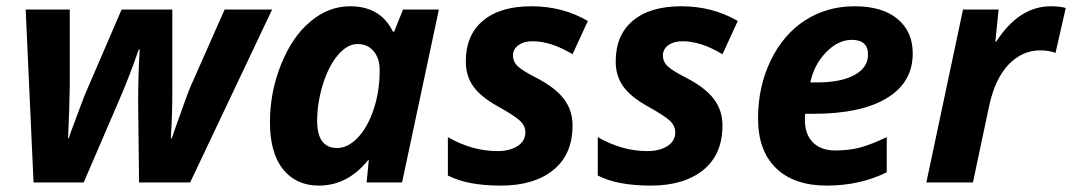

<svg xmlns="http://www.w3.org/2000/svg" viewBox="-20 -576 3384 606"><path d="M200.2 -545.9V-304.2L198.2 -222.7L194.8 -139.2H196.8L203.6 -159.2Q206.1 -166 227.8 -224.1Q249.5 -282.2 251 -284.2L363.8 -545.9H523.9V-284.2Q523.9 -210.9 519 -139.2H522L535.6 -178.2Q573.2 -284.7 582 -304.2L689 -545.9H838.9L580.1 0H418.9L416 -253.9Q416 -334 420.9 -419.9H418Q388.2 -334 357.9 -264.2L244.1 0H85.9L61 -545.9Z M986.3 9.8Q914.6 9.8 873 -42Q832 -94.2 832 -189.7Q832 -285.2 867.2 -372.8Q902.3 -460.4 959.5 -507.8Q1016.6 -556.2 1085 -556.2Q1181.2 -556.2 1220.2 -476.1H1224.1L1252 -545.9H1365.2L1249 0H1137.2L1144 -70.8H1142.1Q1077.1 9.8 986.3 9.8ZM1044.9 -108.9Q1077.6 -108.9 1108.6 -140.9Q1139.6 -172.9 1158.9 -229.7Q1178.2 -286.6 1178.2 -350.6Q1178.2 -354 1178.2 -356.9Q1178.2 -391.6 1159.4 -414.3Q1140.6 -437 1108.4 -437Q1076.2 -437 1046.6 -402.3Q1017.1 -367.7 999 -309.3Q981 -251 981 -194.8Q981 -108.9 1043.9 -108.9Q1044.4 -108.9 1044.9 -108.9Z M1661.1 -445.8Q1633.3 -445.8 1616.2 -433.3Q1599.1 -420.9 1599.1 -400.9Q1599.1 -380.9 1615 -366.2Q1630.9 -351.6 1673.3 -330.1Q1732.9 -299.3 1760 -263.4Q1787.1 -227.5 1787.1 -180.2Q1787.1 -88.4 1726.3 -39.3Q1665.5 9.8 1560.5 9.8Q1455.6 9.8 1393.6 -22V-143.1Q1470.7 -99.1 1549.3 -99.1Q1588.9 -99.1 1613.5 -115Q1638.2 -130.9 1638.2 -158.2Q1638.2 -179.2 1620.4 -195.6Q1602.5 -211.9 1549.8 -241.2Q1497.1 -270.5 1473.6 -303.7Q1450.2 -336.9 1450.2 -381.8Q1450.2 -465.3 1504.4 -510.7Q1558.6 -556.2 1657.2 -556.2Q1755.9 -556.2 1835.4 -509.8L1787.1 -404.8Q1719.2 -445.8 1661.1 -445.8Z M2134.3 -445.8Q2106.4 -445.8 2089.4 -433.3Q2072.3 -420.9 2072.3 -400.9Q2072.3 -380.9 2088.1 -366.2Q2104 -351.6 2146.5 -330.1Q2206.1 -299.3 2233.2 -263.4Q2260.3 -227.5 2260.3 -180.2Q2260.3 -88.4 2199.5 -39.3Q2138.7 9.8 2033.7 9.8Q1928.7 9.8 1866.7 -22V-143.1Q1943.8 -99.1 2022.5 -99.1Q2062 -99.1 2086.7 -115Q2111.3 -130.9 2111.3 -158.2Q2111.3 -179.2 2093.5 -195.6Q2075.7 -211.9 2022.9 -241.2Q1970.2 -270.5 1946.8 -303.7Q1923.3 -336.9 1923.3 -381.8Q1923.3 -465.3 1977.5 -510.7Q2031.7 -556.2 2130.4 -556.2Q2229 -556.2 2308.6 -509.8L2260.3 -404.8Q2192.4 -445.8 2134.3 -445.8Z M2778.8 -32.2Q2693.8 9.8 2589.8 9.8Q2485.8 9.8 2429.2 -45.4Q2372.6 -100.6 2372.6 -201.9Q2372.6 -303.2 2412.8 -385.7Q2453.1 -468.3 2521.7 -512.2Q2590.3 -556.2 2677.5 -556.2Q2764.6 -556.2 2812.7 -516.4Q2860.8 -476.6 2860.8 -407.2Q2860.8 -315.9 2779.3 -266.4Q2697.8 -216.8 2546.4 -216.8H2521.5L2520.5 -206.5V-196.8Q2520.5 -151.9 2545.9 -126.5Q2571.3 -101.1 2616.2 -101.1Q2661.1 -101.1 2696.3 -110.8Q2731.4 -120.6 2778.8 -143.1ZM2559.6 -315.9Q2634.8 -315.9 2677.2 -339.4Q2719.7 -362.8 2719.7 -403.8Q2719.7 -450.2 2668.5 -450.2Q2625.5 -450.2 2587.4 -411.1Q2549.3 -372.1 2537.6 -315.9Z M3296.9 -556.2Q3324.7 -556.2 3343.8 -550.8L3311.5 -409.2Q3290 -417 3262.7 -417Q3206.5 -417 3163.1 -372.1Q3121.1 -327.6 3102.5 -244.1L3050.8 0H2903.8L3019.5 -545.9H3131.8L3121.6 -444.8H3124.5Q3196.3 -556.2 3296.9 -556.2Z"/></svg>

Font: Open Sans Hebrew
Style: Bold Italic
Weight: 700
Italic angle: -12°
Foundry: Ascender Corporation, Yanek Iontef
Version: Version 2.001;PS 002.001;hotconv 1.0.70;makeotf.lib2.5.58329